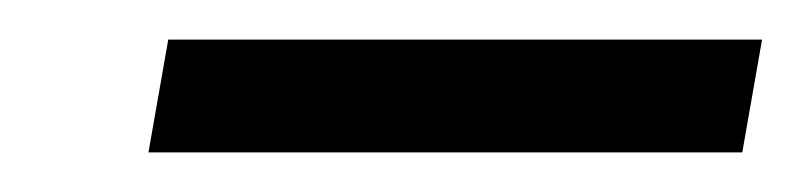

<svg xmlns="http://www.w3.org/2000/svg" viewBox="-20 -657 405 97"><path d="M55 -580 65 -637H365L355 -580Z"/></svg>

Font: Figtree Light
Style: Italic
Weight: 300
Italic angle: -9.5°
Foundry: Erik Kennedy
Version: Version 2.001; ttfautohint (v1.8.4.7-5d5b);gftools[0.9.27]